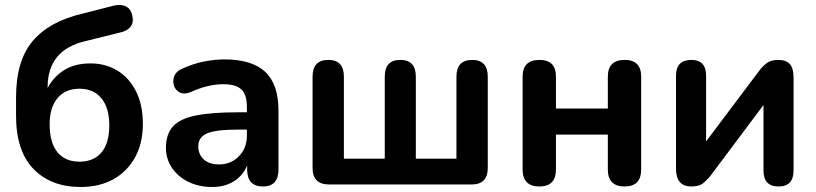

<svg xmlns="http://www.w3.org/2000/svg" viewBox="-20 -736 3256 766"><path d="M297 -91Q354 -91 385 -128Q416 -165 416 -236Q416 -306 384.5 -344Q353 -382 297 -382Q241 -382 209.5 -344.5Q178 -307 178 -241Q178 -167 209 -129Q240 -91 297 -91ZM302 10Q183 10 113.5 -62Q44 -134 44 -275V-347Q44 -495 111.5 -573.5Q179 -652 311 -682L436 -714Q465 -720 484 -709.5Q503 -699 508 -673Q514 -646 500.5 -629Q487 -612 458 -606L321 -572Q170 -537 170 -388V-385Q193 -429 235.5 -456Q278 -483 341 -483Q402 -483 449 -454Q496 -425 523 -371Q550 -317 550 -242Q550 -165 519 -108.5Q488 -52 432.5 -21Q377 10 302 10Z M827 10Q773 10 731.5 -10.5Q690 -31 666 -66.5Q642 -102 642 -146Q642 -200 669.5 -231Q697 -262 760 -275Q823 -288 929 -288H965V-310Q965 -358 943 -379Q921 -400 871 -400Q841 -400 809 -392.5Q777 -385 739 -368Q714 -358 696.5 -367.5Q679 -377 673.5 -396Q668 -415 676 -434Q684 -453 709 -463Q754 -483 796 -491Q838 -499 875 -499Q985 -499 1038 -449.5Q1091 -400 1091 -294V-60Q1091 8 1029 8Q966 8 966 -60V-76Q950 -36 913.5 -13Q877 10 827 10ZM965 -219H930Q842 -219 806.5 -204Q771 -189 771 -152Q771 -121 792.5 -100.5Q814 -80 854 -80Q901 -80 933 -112.5Q965 -145 965 -195Z M1293 0Q1227 0 1227 -66V-430Q1227 -497 1290 -497Q1352 -497 1352 -430V-103H1515V-430Q1515 -497 1577 -497Q1639 -497 1639 -430V-103H1801V-430Q1801 -497 1864 -497Q1926 -497 1926 -430V-66Q1926 0 1861 0Z M2132 8Q2065 8 2065 -60V-430Q2065 -497 2132 -497Q2198 -497 2198 -430V-303H2405V-430Q2405 -497 2472 -497Q2538 -497 2538 -430V-60Q2538 8 2472 8Q2405 8 2405 -60V-199H2198V-60Q2198 8 2132 8Z M2738 8Q2677 8 2677 -63V-434Q2677 -497 2738 -497Q2797 -497 2797 -434V-172L3010 -455Q3021 -470 3038 -483.5Q3055 -497 3085 -497Q3116 -497 3131 -480.5Q3146 -464 3146 -427V-56Q3146 8 3086 8Q3026 8 3026 -56V-317L2814 -34Q2803 -20 2786.5 -6Q2770 8 2738 8Z"/></svg>

Font: Chiron GoRound TC SB
Style: Regular
Weight: 500
Designer: Ryoko NISHIZUKA 西塚涼子 (kana, bopomofo & ideographs); Paul D. Hunt (Latin, Greek & Cyrillic); Sandoll Communications 산돌커뮤니
Foundry: Adobe
Version: Version 1.000;hotconv 1.1.1;makeotfexe 2.6.0